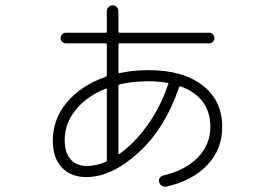

<svg xmlns="http://www.w3.org/2000/svg" viewBox="-20 -654 1040 726"><path d="M378.9 -318.4Q306.6 -289.1 265.6 -237.8Q224.6 -186.5 224.6 -125Q224.6 -77.1 246.6 -51.8Q268.6 -26.4 309.6 -26.4Q341.8 -26.4 379.9 -42Q383.8 -43 383.8 -48.8V-315.4Q383.8 -320.3 378.9 -318.4ZM542 -346.7Q482.4 -346.7 432.6 -335Q427.7 -333 427.7 -329.1V-74.2Q427.7 -70.3 430.7 -71.3Q487.3 -111.3 536.6 -179.2Q585.9 -247.1 616.2 -335.9Q618.2 -340.8 613.3 -340.8Q580.1 -346.7 542 -346.7ZM306.6 15.6Q248 15.6 213.9 -20.5Q179.7 -56.6 179.7 -122.1Q179.7 -204.1 233.4 -267.6Q287.1 -331.1 378.9 -363.3Q383.8 -365.2 383.8 -369.1V-485.4Q383.8 -490.2 378.9 -490.2H228.5Q220.7 -490.2 214.8 -496.1Q209 -502 209 -509.8Q209 -517.6 214.8 -523.9Q220.7 -530.3 228.5 -530.3H378.9Q383.8 -530.3 383.8 -534.2V-612.3Q383.8 -621.1 390.6 -627.4Q397.5 -633.8 406.2 -633.8Q415 -633.8 421.4 -627.4Q427.7 -621.1 427.7 -612.3V-534.2Q427.7 -530.3 432.6 -530.3H771.5Q779.3 -530.3 785.2 -523.9Q791 -517.6 791 -509.8Q791 -502 785.2 -496.1Q779.3 -490.2 771.5 -490.2H432.6Q427.7 -490.2 427.7 -485.4V-381.8Q427.7 -376 432.6 -377.9Q485.4 -388.7 542 -388.7Q671.9 -388.7 746.1 -331.1Q820.3 -273.4 820.3 -173.8Q820.3 -89.8 764.2 -30.3Q708 29.3 608.4 51.8Q600.6 53.7 592.3 48.3Q584 43 582 35.2Q577.1 16.6 596.7 9.8Q680.7 -9.8 728 -58.6Q775.4 -107.4 775.4 -173.8Q775.4 -285.2 664.1 -327.1Q659.2 -329.1 657.2 -324.2Q604.5 -168.9 503.4 -76.7Q402.3 15.6 306.6 15.6Z"/></svg>

Font: Rounded-L Mgen+ 1mn light
Style: Regular
Weight: 200
Designer: [Source Han Sans]
Ryoko NISHIZUKA  (kana & ideographs); Paul D. Hunt (Latin, Greek & Cyrillic); Wenlong ZHANG  (bopomofo
Version: Version 1.059.20150602